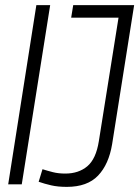

<svg xmlns="http://www.w3.org/2000/svg" viewBox="-20 -720 544 750"><path d="M12 0 122 -700H176L65 0ZM131 -10 146 -59Q165 -53 186.5 -47.5Q208 -42 235 -42Q287 -42 321 -70.5Q355 -99 366 -168L443 -651H258L266 -700H504L418 -157Q405 -78 363 -34Q321 10 241 10Q206 10 180 4Q154 -2 131 -10Z"/></svg>

Font: Georama SemiCondensed Light
Style: Italic
Weight: 300
Width: 4
Italic angle: -9°
Designer: Jean-Baptiste Levee
Foundry: Production Type
Version: Version 1.000